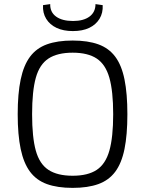

<svg xmlns="http://www.w3.org/2000/svg" viewBox="-20 -900 706 933"><path d="M333 -703Q407 -703 458 -684.5Q509 -666 540 -624.5Q571 -583 585 -514Q599 -445 599 -345Q599 -245 585 -176Q571 -107 540 -65.5Q509 -24 458 -5.5Q407 13 333 13Q259 13 208 -5.5Q157 -24 126 -65.5Q95 -107 80.5 -176Q66 -245 66 -345Q66 -445 80.5 -514Q95 -583 126 -624.5Q157 -666 208 -684.5Q259 -703 333 -703ZM333 -644Q259 -644 215.5 -615.5Q172 -587 154 -522Q136 -457 136 -345Q136 -233 154 -168Q172 -103 215.5 -74.5Q259 -46 333 -46Q407 -46 450 -74.5Q493 -103 511.5 -168Q530 -233 530 -345Q530 -457 511.5 -522Q493 -587 450 -615.5Q407 -644 333 -644ZM444 -880 479 -875Q481 -837 463.5 -808.5Q446 -780 413.5 -764.5Q381 -749 334 -749Q288 -749 255 -764.5Q222 -780 204.5 -808.5Q187 -837 189 -875L224 -880Q223 -841 252.5 -819.5Q282 -798 335 -798Q386 -798 415 -819.5Q444 -841 444 -880Z"/></svg>

Font: Exo 2 Light
Style: Regular
Weight: 300
Designer: Natanael Gama
Foundry: Natanael Gama
Version: Version 2.010